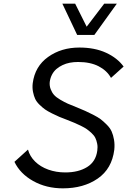

<svg xmlns="http://www.w3.org/2000/svg" viewBox="-20 -1020 696 1050"><path d="M402 -829 321 -1000H391L454 -874L550 -1000H619L496 -829ZM324 10Q233 10 161.5 -30Q90 -70 59 -135L133 -202Q143 -165 172 -136.5Q201 -108 244 -92.5Q287 -77 337 -77Q409 -77 456.5 -106.5Q504 -136 512 -196Q515 -216 511.5 -234Q508 -252 501.5 -265.5Q495 -279 481 -292Q467 -305 455 -313.5Q443 -322 421.5 -332.5Q400 -343 386.5 -348.5Q373 -354 348 -364Q319 -375 304.5 -381Q290 -387 265 -399.5Q240 -412 226.5 -421.5Q213 -431 196.5 -447Q180 -463 172.5 -479Q165 -495 160.5 -517.5Q156 -540 159 -565Q171 -657 243 -708.5Q315 -760 414 -760Q498 -760 560 -731.5Q622 -703 656 -656L587 -594Q565 -634 519.5 -657.5Q474 -681 407 -681Q383 -681 362 -677Q341 -673 322 -664Q303 -655 288.5 -642.5Q274 -630 264.5 -612Q255 -594 252 -572Q250 -551 257 -532.5Q264 -514 275.5 -501Q287 -488 310 -474.5Q333 -461 351 -453Q369 -445 400 -433Q431 -420 446 -413.5Q461 -407 488.5 -393Q516 -379 530.5 -368Q545 -357 563.5 -338.5Q582 -320 590.5 -301Q599 -282 603.5 -256Q608 -230 605 -201Q592 -97 514.5 -43.5Q437 10 324 10Z"/></svg>

Font: Orkney
Style: Italic
Weight: 400
Italic angle: -7°
Designer: Samuel Oakes and Alfredo Marco Pradil
Foundry: Alfredo Marco Pradil
Version: 1.0; ttfautohint (v1.5)